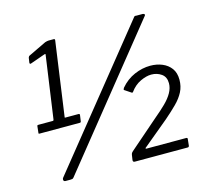

<svg xmlns="http://www.w3.org/2000/svg" viewBox="-106 -886 1162 1024"><g transform="rotate(-15 475.0 -373.5)"><path d="M293 -323Q300 -323 300 -317L295 -282Q294 -276 288 -276H66Q59 -276 61 -282L65 -319Q66 -323 72 -323H152Q156 -323 157 -329L206 -674Q208 -679 201 -678L119 -649Q111 -646 111 -655L115 -682Q117 -686 118 -688Q119 -690 123 -692L221 -739Q228 -741 232 -742Q236 -743 241 -743H269Q277 -743 275 -734L218 -328Q216 -323 220 -323H293ZM180 -3Q176 2 172 3Q168 4 161 4H135Q125 4 123.5 -3.5Q122 -11 127 -17L713 -745Q717 -751 720.5 -750.5Q724 -750 729 -750H762Q767 -750 771 -746.5Q775 -743 770 -737ZM684 -197Q720 -227 746.5 -253Q773 -279 787.5 -305Q802 -331 802 -357Q802 -392 778 -409Q754 -426 722 -426Q695 -426 662 -410.5Q629 -395 605 -362Q601 -357 597 -360L561 -384Q558 -387 564 -396Q597 -435 641 -454Q685 -473 729 -473Q765 -473 795 -460.5Q825 -448 843 -423.5Q861 -399 861 -361Q861 -324 845.5 -294Q830 -264 802 -236Q774 -208 737 -176L595 -58Q591 -56 591.5 -53.5Q592 -51 596 -51H815Q823 -51 822 -44L818 -6Q817 -4 815.5 -2Q814 0 810 0H518Q507 0 508 -11L512 -38Q513 -45 516 -49.5Q519 -54 531 -64Z"/></g></svg>

Font: Libre Franklin
Style: Italic
Weight: 400
Italic angle: -8°
Designer: Pablo Impallari, Rodrigo Fuenzalida, Nhung Nguyen
Foundry: Impallari Type
Version: Version 3.000